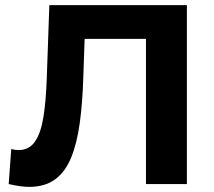

<svg xmlns="http://www.w3.org/2000/svg" viewBox="-20 -720 839 751"><path d="M94 11Q76 11 56.5 8Q37 5 14 0L24 -137Q38 -133 53 -133Q94 -133 117 -166.5Q140 -200 150 -263Q160 -326 163 -416L173 -700H711V0H551V-568H311L306 -422Q303 -319 292 -239Q281 -159 258 -103Q235 -47 195 -18Q155 11 94 11Z"/></svg>

Font: Montserrat Z
Style: Bold
Weight: 700
Designer: Julieta Ulanovsky
Foundry: Julieta Ulanovsky
Version: Version 8.000